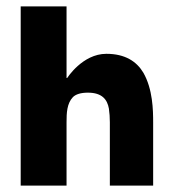

<svg xmlns="http://www.w3.org/2000/svg" viewBox="-20 -583 546 603"><path d="M189 0V-199C189 -228 190 -258 209 -278C218 -287 234 -292 256 -292C301 -292 317 -270 322 -242C324 -228 325 -214 325 -199V0H461V-198C461 -237 460 -303 430 -355C409 -390 373 -414 314 -414C239 -414 191 -338 191 -338H189V-563H45V0Z"/></svg>

Font: OSH Darker Grotesque Black
Style: Regular
Weight: 900
Designer: Gabriel Lam
Foundry: TypeRant
Version: Version 1.000;Glyphs 3.1.1 (3148)